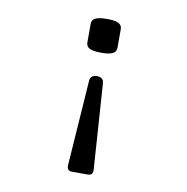

<svg xmlns="http://www.w3.org/2000/svg" viewBox="-73 -527 746 766"><g transform="rotate(10 300.0 -143.5)"><path d="M238.8 -350.1V-425.3Q238.8 -441.9 253.2 -449Q267.6 -456.1 299.8 -456.1Q332 -456.1 346.4 -449Q360.8 -441.9 360.8 -425.3V-350.1Q360.8 -333.5 346.4 -326.4Q332 -319.3 299.8 -319.3Q267.6 -319.3 253.2 -326.4Q238.8 -333.5 238.8 -350.1ZM248 144 272 -201.2Q272.9 -212.4 280 -218.5Q287.1 -224.6 299.8 -224.6Q312.5 -224.6 320.1 -218.5Q327.6 -212.4 328.1 -201.2L351.6 144Q352.5 156.7 347.7 162.6Q342.8 168.5 331.5 168.5H268.1Q256.8 168.5 252 162.6Q247.1 156.7 248 144Z"/></g></svg>

Font: Courier Prime
Style: Regular
Weight: 400
Designer: Alan Dague-Greene, Quote-Unquote Apps
Foundry: Quote-Unquote Apps
Version: Version 3.018